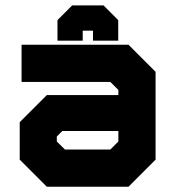

<svg xmlns="http://www.w3.org/2000/svg" viewBox="-20 -710 666 730"><path d="M158 0 55 -103V-245.5L158 -348.5H430V-368L399.5 -398.5H62V-540H468.5L571.5 -437V-103L468.5 0ZM194.5 -69 130.5 -132V-225L183.5 -278H502V-137L433 -69ZM194.5 -69H433L502 -137V-403L437 -467H124.5H437L502 -403V-278H183.5L130.5 -225V-132ZM227 -141.5H399.5L430 -172V-212H217L196 -191V-172ZM373.5 -689.5 429.5 -633.5V-555.5H333.5V-593.5H294.5V-555.5H198.5V-633.5L254.5 -689.5ZM347.5 -645.5H279.5L246.5 -609.5V-596.5V-609.5L279.5 -645.5H347.5L380.5 -609.5V-596.5V-609.5Z"/></svg>

Font: Tourney Thin Black
Style: Regular
Weight: 900
Version: Version 1.015